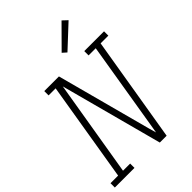

<svg xmlns="http://www.w3.org/2000/svg" viewBox="-293 -1083 1195 1195"><g transform="rotate(-45 305.0 -485.0)"><path d="M-15 0V-38H52L161 -697H99V-735H228L395 -110L409 -61L514 -697H451V-735H625V-697H557L441 0H381L201 -674L95 -38H158V0ZM371 -803 344 -827 486 -970 518 -940Z"/></g></svg>

Font: Iosevka Curly Slab XLtEx
Style: Italic
Weight: 200
Width: 7
Italic angle: -9°
Monospace: yes
Designer: Belleve Invis
Foundry: Belleve Invis
Version: Version 11.1.0; ttfautohint (v1.8.3)